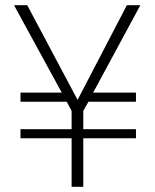

<svg xmlns="http://www.w3.org/2000/svg" viewBox="-20 -720 597 740"><path d="M59 -187V-222H256V-293L237 -328H59V-363H218L34 -700H85L279 -335L469 -700H521L339 -363H504V-328H321L301 -293V-222H504V-187H301V0H256V-187Z"/></svg>

Font: DM Sans ExtraLight
Style: Regular
Weight: 200
Designer: Colophon Foundry, Jonny Pinhorn
Foundry: Colophon Foundry
Version: Version 4.004; ttfautohint (v1.8.4.7-5d5b)